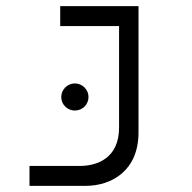

<svg xmlns="http://www.w3.org/2000/svg" viewBox="-20 -606 626 626"><path d="M76.2 0H258.8C343.3 0 431.6 -48.8 431.6 -174.3V-585.9H176.3V-521H368.2V-190.4C368.2 -90.8 297.9 -64.9 239.3 -64.9H76.2ZM224.1 -245.6C248.5 -245.6 268.6 -265.1 268.6 -289.6C268.6 -314 248.5 -334 224.1 -334C199.7 -334 179.7 -314 179.7 -289.6C179.7 -265.1 199.7 -245.6 224.1 -245.6Z"/></svg>

Font: Cascadia Mono Light
Style: Regular
Weight: 300
Monospace: yes
Designer: Aaron Bell
Foundry: Saja Typeworks
Version: Version 2404.023